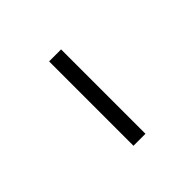

<svg xmlns="http://www.w3.org/2000/svg" viewBox="12 -739 317 317"><g transform="rotate(45 170.5 -580.0)"><path d="M272 -566H75V-594H272Z"/></g></svg>

Font: Poiret One
Style: Regular
Weight: 400
Designer: Denis Masharov
Foundry: Denis Masharov
Version: Version 1.001